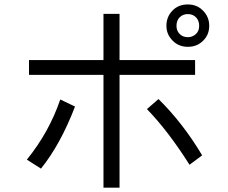

<svg xmlns="http://www.w3.org/2000/svg" viewBox="-20 -824 1040 876"><path d="M112.3 -482.4Q112.3 -499 112.3 -549.8Q197.3 -549.8 452.1 -549.8Q452.1 -602.5 452.1 -760.7Q470.7 -760.7 525.4 -760.7Q525.4 -708 525.4 -549.8Q611.3 -549.8 870.1 -549.8Q870.1 -533.2 870.1 -482.4Q784.2 -482.4 525.4 -482.4Q525.4 -353.5 525.4 32.2Q506.8 32.2 452.1 32.2Q452.1 -96.7 452.1 -482.4Q367.2 -482.4 112.3 -482.4ZM102.5 -95.7Q204.1 -220.7 254.9 -370.1Q277.3 -359.4 322.3 -337.9Q255.9 -165 167 -54.7Q145.5 -68.4 102.5 -95.7ZM650.4 -326.2Q663.1 -337.9 703.1 -372.1Q814.5 -262.7 902.3 -115.2Q882.8 -100.6 844.7 -72.3Q747.1 -226.6 650.4 -326.2ZM785.2 -706.1Q785.2 -683.6 799.8 -668.9Q814.5 -654.3 836.9 -654.3Q858.4 -654.3 874 -668.9Q888.7 -682.6 888.7 -706.1Q888.7 -729.5 875 -744.1Q860.4 -759.8 836.9 -759.8Q814.5 -759.8 799.8 -745.1Q785.2 -730.5 785.2 -706.1ZM739.3 -706.1Q739.3 -747.1 766.6 -775.4Q793.9 -803.7 836.9 -803.7Q878.9 -803.7 906.2 -775.4Q934.6 -747.1 934.6 -706.1Q934.6 -665 906.2 -637.7Q878.9 -610.4 836.9 -610.4Q794.9 -610.4 767.6 -638.7Q739.3 -667 739.3 -706.1Z"/></svg>

Font: Gothic A1
Style: Regular
Weight: 400
Designer: HanYang I&C Co.,Ltd.
Version: Version 2.50